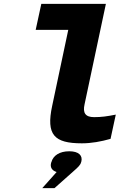

<svg xmlns="http://www.w3.org/2000/svg" viewBox="-20 -730 640 990"><path d="M465 -126C420 -126 406 -148 416 -192L526 -710H193L164 -576H332L249 -184C217 -35 259 9 402 9C451 9 501 0 550 -14L577 -139C532 -130 503 -126 465 -126ZM198 240H261L360 152C383 132 395 120 398 107L399 105C408 72 386 50 337 50C287 50 254 72 245 106L244 108C237 132 247 149 272 157Z"/></svg>

Font: LT Wave Mono Black
Style: Italic
Weight: 900
Designer: Daniel Lyons
Version: Version 2.5 (Glyphs App)